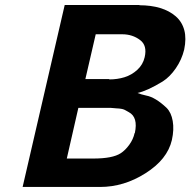

<svg xmlns="http://www.w3.org/2000/svg" viewBox="-20 -742 756 762"><path d="M534.2 -722.2 533.2 -721.2Q579.1 -721.2 615.7 -710.2Q652.3 -699.2 677.5 -677.2Q702.6 -655.3 711.4 -622.3Q720.2 -589.4 710.9 -544.9Q701.2 -504.9 677.7 -470.9Q654.3 -437 626 -418.9Q565.4 -381.8 525.9 -373Q537.6 -367.7 560.1 -362.8Q596.7 -356 641.1 -314Q659.7 -295.4 665.5 -261.7Q671.4 -228 662.1 -186Q644 -108.9 557.1 -54.2Q471.7 0 377 0H69.8L236.8 -722.2ZM414.1 -428.2 413.1 -426.8Q445.8 -426.8 474.1 -435.5Q502.4 -444.3 524.9 -464.8Q547.4 -485.4 554.2 -515.1Q564.9 -561.5 536.1 -583Q505.9 -606 464.8 -606H359.9L318.8 -428.2ZM514.2 -213.9H515.1Q528.8 -276.9 491.2 -296.9Q488.8 -298.3 483.9 -301Q479 -303.7 477.8 -304.4Q476.6 -305.2 472.9 -306.9Q469.2 -308.6 467.3 -308.8Q465.3 -309.1 461.2 -310.1Q457 -311 452.6 -311.3Q448.2 -311.5 441.9 -312Q436 -312.5 430.2 -313Q424.3 -313.5 421.6 -313.7Q418.9 -314 418 -314H291L245.1 -112.8H350.1Q426.8 -112.8 459 -133.8Q477.1 -145.5 492.9 -167.2Q508.8 -189 514.2 -213.9Z"/></svg>

Font: Perun
Style: Bold Italic
Weight: 700
Italic angle: -12°
Foundry: Copyright (c) Stefan Peev, Context Ltd, 2016
Version: Version 001.000